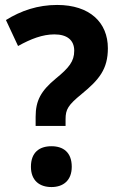

<svg xmlns="http://www.w3.org/2000/svg" viewBox="-20 -744 477 776"><path d="M124 -272V-235H245V-262C245 -302 255 -319 310 -364C381 -422 416 -465 416 -549C416 -653 343 -724 211 -724C133 -724 65 -701 4 -663L53 -558C105 -587 152 -605 200 -605C251 -605 280 -582 280 -539C280 -496 259 -470 205 -426C146 -377 124 -338 124 -272ZM105 -70C105 -14 140 12 188 12C235 12 270 -14 270 -70C270 -129 235 -153 188 -153C139 -153 105 -128 105 -70Z"/></svg>

Font: Noto Sans Arabic UI SmCn
Style: Bold
Weight: 700
Width: 4
Designer: Monotype Design Team, Nadine Chahine and Nizar Qandah
Foundry: Monotype Imaging Inc.
Version: Version 2.010